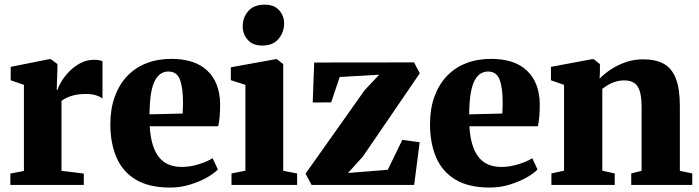

<svg xmlns="http://www.w3.org/2000/svg" viewBox="-20 -812 3070 843"><path d="M25.5 0V-50L85 -61.5V-439.5L27 -459.5V-518.5L195 -552H203.5L232 -531V-507L229 -417.5H232.5Q236 -431 249 -453Q262 -475 283.2 -497.2Q304.5 -519.5 332.5 -534.5Q360.5 -549.5 393.5 -549.5Q406.5 -549.5 415.5 -547.5Q424.5 -545.5 430 -543V-379.5Q420 -387.5 401.8 -393.5Q383.5 -399.5 354 -399.5Q330 -399.5 310.2 -395.2Q290.5 -391 275.2 -384Q260 -377 250 -369V-62L348 -50V0Z M727 11.5Q634 11.5 576 -23.5Q518 -58.5 491.2 -121.2Q464.5 -184 464.5 -266Q464.5 -334 483.8 -387.2Q503 -440.5 538.2 -477.8Q573.5 -515 622.8 -534.2Q672 -553.5 732.5 -553.5Q835.5 -553.5 890 -502Q944.5 -450.5 946.5 -357Q946.5 -323 944.2 -298.5Q942 -274 938 -257.5H637.5Q640 -211.5 650.2 -177.8Q660.5 -144 678 -122Q695.5 -100 720.8 -89.5Q746 -79 779 -79Q814.5 -79 853 -91Q891.5 -103 913.5 -117.5L936.5 -68Q922 -52 890 -33.5Q858 -15 815.5 -1.8Q773 11.5 727 11.5ZM636.5 -310 782 -313.5Q782.5 -326 783 -338Q783.5 -350 783.5 -363Q783.5 -427 770 -462.5Q756.5 -498 719 -498Q702 -498 687.2 -489.2Q672.5 -480.5 661 -459.8Q649.5 -439 643.2 -402.5Q637 -366 636.5 -310Z M996.5 0V-50.5L1057.5 -62.5V-439.5L993.5 -460V-516.5L1189 -552H1196L1223.5 -530.5V-62L1284.5 -50.5V0ZM1130.5 -612Q1089 -612 1067.2 -637.8Q1045.5 -663.5 1045.5 -695Q1045.5 -735 1070 -763.2Q1094.5 -791.5 1141.5 -791.5H1142.5Q1184 -791.5 1205.8 -766.8Q1227.5 -742 1227.5 -710Q1227.5 -670.5 1203 -641.2Q1178.5 -612 1131.5 -612Z M1645 -484 1471.5 -474 1434 -362.5 1353 -362 1359.5 -537.5 1798 -538 1823 -490 1573.5 -125 1508 -52.5 1682.5 -66.5 1746.5 -198 1822.5 -187.5 1798.5 0H1348L1321.5 -49.5L1581 -416Z M2130.5 11.5Q2037.5 11.5 1979.5 -23.5Q1921.5 -58.5 1894.8 -121.2Q1868 -184 1868 -266Q1868 -334 1887.2 -387.2Q1906.5 -440.5 1941.8 -477.8Q1977 -515 2026.2 -534.2Q2075.5 -553.5 2136 -553.5Q2239 -553.5 2293.5 -502Q2348 -450.5 2350 -357Q2350 -323 2347.8 -298.5Q2345.5 -274 2341.5 -257.5H2041Q2043.5 -211.5 2053.8 -177.8Q2064 -144 2081.5 -122Q2099 -100 2124.2 -89.5Q2149.5 -79 2182.5 -79Q2218 -79 2256.5 -91Q2295 -103 2317 -117.5L2340 -68Q2325.5 -52 2293.5 -33.5Q2261.5 -15 2219 -1.8Q2176.5 11.5 2130.5 11.5ZM2040 -310 2185.5 -313.5Q2186 -326 2186.5 -338Q2187 -350 2187 -363Q2187 -427 2173.5 -462.5Q2160 -498 2122.5 -498Q2105.5 -498 2090.8 -489.2Q2076 -480.5 2064.5 -459.8Q2053 -439 2046.8 -402.5Q2040.5 -366 2040 -310Z M2456.5 -62.5V-439.5L2399 -459.5V-518.5L2578.5 -552H2587L2614 -530.5V-494L2612.5 -466.5Q2633 -488 2662.2 -507.2Q2691.5 -526.5 2727.2 -539Q2763 -551.5 2804 -551.5Q2859.5 -551.5 2895 -531.5Q2930.5 -511.5 2947.8 -466.2Q2965 -421 2965 -345.5V-62L3019.5 -50.5V0H2751.5V-50.5L2797 -62V-342.5Q2797 -384.5 2789.5 -410Q2782 -435.5 2765.5 -447.2Q2749 -459 2722 -459Q2700 -459 2681.8 -453.2Q2663.5 -447.5 2649.2 -438.8Q2635 -430 2624.5 -422V-62.5L2679 -50.5V0H2401V-50.5Z"/></svg>

Font: Merriweather 60pt Black
Style: Regular
Weight: 900
Version: Version 2.100